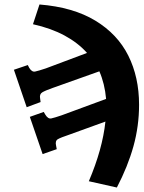

<svg xmlns="http://www.w3.org/2000/svg" viewBox="-20 -583 640 856"><path d="M501 253 376 225Q437 82 450 -41L287 18Q251 30 238 37.5Q225 45 230 66L233 82L170 104L113 -62L175 -84L182 -72Q194 -52 208.5 -55Q223 -58 255 -69L453 -142Q447 -210 423 -265L215 -191Q181 -179 168 -171Q155 -163 159 -143L161 -128L99 -105L42 -272L104 -293L110 -281Q122 -261 136.5 -264Q151 -267 184 -278L368 -347Q328 -392 268 -424.5Q208 -457 127 -475L156 -563Q306 -551 405 -491Q504 -431 552 -335Q600 -239 600 -116Q600 -21 575 69Q550 159 501 253Z"/></svg>

Font: Literata 12pt ExtraBold
Style: Italic
Weight: 800
Italic angle: -2°
Designer: Latin by Veronika Burian and Jose Scaglione. Greek by Irene Vlachou. Cyrillic by Vera Evstafieva
Foundry: TypeTogether
Version: Version 3.002